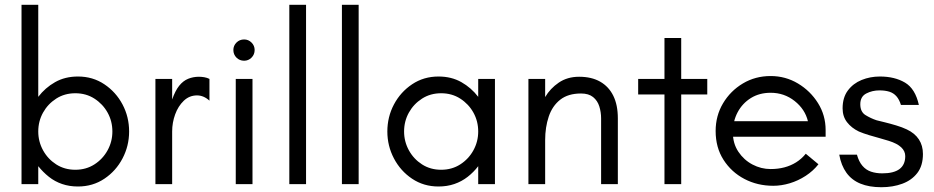

<svg xmlns="http://www.w3.org/2000/svg" viewBox="-20 -770 3905 803"><path d="M306 10Q270 10 239.5 -0.5Q209 -11 184.5 -30.5Q160 -50 140 -75V0H70V-750H140V-365Q169 -403 210.5 -426.5Q252 -450 306 -450Q368 -450 416.5 -417.5Q465 -385 492.5 -333Q520 -281 520 -220Q520 -160 492.5 -107.5Q465 -55 416.5 -22.5Q368 10 306 10ZM295 -60Q340 -60 375 -82.5Q410 -105 430 -141.5Q450 -178 450 -220Q450 -263 430 -299Q410 -335 375 -357.5Q340 -380 295 -380Q250 -380 215 -357.5Q180 -335 160 -299Q140 -263 140 -220Q140 -178 160 -141.5Q180 -105 215 -82.5Q250 -60 295 -60Z M630 0V-440H700V-354Q713 -391 729.5 -411.5Q746 -432 767 -440.5Q788 -449 812 -449Q823 -449 834.5 -447Q846 -445 856 -440V-349Q844 -360 831 -365.5Q818 -371 804 -371Q772 -371 748.5 -348.5Q725 -326 712.5 -291.5Q700 -257 700 -220V0Z M966 0V-440H1036V0ZM1001 -516Q982 -516 969 -529Q956 -542 956 -561Q956 -579 969 -592Q982 -605 1001 -605Q1019 -605 1032 -592Q1045 -579 1045 -561Q1045 -542 1032 -529Q1019 -516 1001 -516Z M1190 0V-750H1260V0Z M1410 0V-750H1480V0Z M1814 10Q1752 10 1703.5 -22.5Q1655 -55 1627.5 -107.5Q1600 -160 1600 -220Q1600 -281 1627.5 -333Q1655 -385 1703.5 -417.5Q1752 -450 1814 -450Q1868 -450 1909.5 -426.5Q1951 -403 1980 -365V-440H2050V0H1980V-75Q1961 -50 1936 -30.5Q1911 -11 1880.5 -0.5Q1850 10 1814 10ZM1825 -60Q1870 -60 1905 -82.5Q1940 -105 1960 -141.5Q1980 -178 1980 -220Q1980 -263 1960 -299Q1940 -335 1905 -357.5Q1870 -380 1825 -380Q1780 -380 1745 -357.5Q1710 -335 1690 -299Q1670 -263 1670 -220Q1670 -178 1690 -141.5Q1710 -105 1745 -82.5Q1780 -60 1825 -60Z M2190 0V-440H2260V-364Q2281 -400 2317 -424.5Q2353 -449 2402 -449Q2454 -449 2490 -428.5Q2526 -408 2545 -369.5Q2564 -331 2564 -275V0H2494V-275Q2494 -301 2486.5 -325Q2479 -349 2460.5 -364Q2442 -379 2410 -379Q2356 -379 2323 -353Q2290 -327 2275 -282.5Q2260 -238 2260 -184V0Z M2759 0V-375H2649V-440H2759V-611H2829V-440H2938V-375H2829V0Z M3214 7Q3148 7 3093.5 -21.5Q3039 -50 3006 -101.5Q2973 -153 2973 -222Q2973 -286 3004 -338Q3035 -390 3087 -421Q3139 -452 3203 -452Q3265 -452 3317 -421Q3369 -390 3401 -339Q3433 -288 3433 -226V-198H3017V-263H3359Q3347 -313 3303.5 -347.5Q3260 -382 3203 -382Q3156 -382 3120.5 -360Q3085 -338 3065 -300.5Q3045 -263 3045 -216Q3045 -170 3068 -135.5Q3091 -101 3127 -82Q3163 -63 3203 -63Q3234 -63 3260.5 -70Q3287 -77 3309.5 -91Q3332 -105 3350 -127L3403 -83Q3381 -55 3349.5 -34.5Q3318 -14 3283 -3.5Q3248 7 3214 7Z M3666 13Q3615 13 3578.5 -2Q3542 -17 3520 -47.5Q3498 -78 3490 -123H3564Q3572 -94 3587 -76.5Q3602 -59 3623 -52Q3644 -45 3670 -45Q3718 -45 3742 -63Q3766 -81 3766 -117Q3766 -138 3749 -154Q3732 -170 3697 -181Q3682 -186 3659.5 -192Q3637 -198 3614 -205Q3591 -212 3572 -220Q3541 -235 3522.5 -259Q3504 -283 3504 -317Q3504 -362 3526 -391.5Q3548 -421 3583.5 -435.5Q3619 -450 3660 -450Q3722 -450 3765 -424.5Q3808 -399 3823 -331H3748Q3741 -354 3729 -367.5Q3717 -381 3699.5 -386.5Q3682 -392 3658 -392Q3628 -392 3603 -379Q3578 -366 3578 -334Q3578 -302 3600 -288.5Q3622 -275 3646 -267Q3658 -264 3680.5 -258.5Q3703 -253 3728 -245.5Q3753 -238 3772 -229Q3806 -213 3823 -187Q3840 -161 3840 -126Q3840 -77 3816.5 -46.5Q3793 -16 3753.5 -1.5Q3714 13 3666 13Z"/></svg>

Font: Teachers
Style: Regular
Weight: 400
Designer: Alfredo Marco Pradil, Chank Diesel
Version: Version 1.001